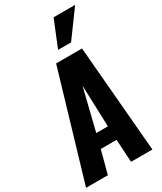

<svg xmlns="http://www.w3.org/2000/svg" viewBox="-264 -1174 1072 1267"><g transform="rotate(-30 272.0 -541.0)"><path d="M291.5 -880.4 373.5 -1081.5H537.6L390.6 -880.4ZM235.4 -279.3H324.2L313 -594.7ZM-3.4 0 235.8 -809.6H433.1L502 0H339.4L329.1 -173.3H208.5L162.6 0Z"/></g></svg>

Font: Oswald
Style: Bold
Weight: 700
Designer: Vernon Adams
Foundry: Vernon Adams
Version: 3.0; ttfautohint (v0.94.23-7a4d-dirty) -l 8 -r 50 -G 200 -x 